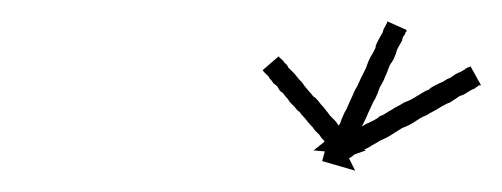

<svg xmlns="http://www.w3.org/2000/svg" viewBox="-20 -542 471 180"><path d="M361 -512Q360 -512 360 -511Q360 -510 359 -509Q358 -508 357.5 -506.5Q357 -505 357 -504Q356 -502 355 -500.5Q354 -499 353 -497Q352 -495 351.5 -493Q351 -491 350 -489Q349 -486 347.5 -484Q346 -482 345 -480Q344 -477 343 -474.5Q342 -472 341 -470Q340 -467 338.5 -464.5Q337 -462 336 -460Q335 -457 334 -454.5Q333 -452 332 -450Q330 -447 327 -440Q325 -436 323 -431Q322 -429 321 -427Q320 -425 319 -423Q318 -420 316 -416Q315 -414 313 -411Q313 -409 312 -408Q312 -407 311 -406L323 -401L292 -390L281 -420L293 -415Q293 -415 294 -416Q294 -417 294.5 -418Q295 -419 295 -419Q296 -421 298 -425Q299 -426 299.5 -428Q300 -430 301 -432Q303 -437 305 -440Q307 -445 309 -449Q310 -451 311 -453.5Q312 -456 313 -458Q315 -461 316 -463.5Q317 -466 318 -468Q320 -472 323 -478Q324 -481 325 -483.5Q326 -486 327 -488Q329 -491 332 -497Q332 -499 333 -501Q334 -503 335 -505Q336 -507 337 -508.5Q338 -510 339 -512Q339 -514 341 -517Q342 -519 343 -521Q343 -521 343 -522L361 -514Q361 -512 361 -512ZM429 -462Q428 -461 427 -460.5Q426 -460 425 -459Q422 -458 419 -456Q415 -453 411 -452Q408 -450 402 -446Q399 -445 396.5 -443.5Q394 -442 392 -441Q389 -439 386 -437.5Q383 -436 380 -434Q377 -433 374.5 -431.5Q372 -430 369 -428Q366 -426 363 -424.5Q360 -423 357 -422Q354 -420 351.5 -418.5Q349 -417 346 -415Q343 -413 336 -410Q333 -408 331 -407Q329 -406 326 -404Q322 -402 318 -400Q316 -399 312 -397Q310 -395 308 -394Q308 -394 307 -394L313 -382L282 -391L291 -423L297 -411Q297 -411 297.5 -411.5Q298 -412 298 -412Q301 -413 302 -414Q304 -415 305.5 -416Q307 -417 309 -417Q310 -419 312 -420Q314 -421 316 -422Q319 -423 321 -424.5Q323 -426 326 -427Q328 -428 331 -429.5Q334 -431 336 -433Q339 -434 342 -436Q345 -438 347 -439Q350 -441 353 -442.5Q356 -444 359 -446Q362 -447 365 -448.5Q368 -450 371 -452Q373 -453 376 -455Q379 -457 382 -458Q384 -460 387 -461.5Q390 -463 392 -464Q395 -465 397 -466.5Q399 -468 402 -469Q406 -472 410 -474Q411 -474 412.5 -475Q414 -476 416 -477Q418 -479 420 -479Q420 -479 421 -480L431 -462Q430 -462 429 -462ZM242 -488Q244 -487 244 -486Q245 -486 245.5 -485Q246 -484 247 -483Q248 -482 249 -481Q250 -480 250 -479Q252 -477 255 -474Q257 -472 260 -468Q261 -467 262.5 -465.5Q264 -464 265 -462Q266 -461 267.5 -459Q269 -457 270 -456Q272 -454 273 -452.5Q274 -451 276 -450Q278 -448 281 -444Q284 -441 286 -438Q287 -437 288 -435.5Q289 -434 290 -433Q292 -431 294 -429Q295 -428 297 -425Q298 -424 299 -423Q299 -423 299 -423L309 -431L307 -398L274 -401L284 -409Q284 -409 284 -410Q283 -411 282 -412Q281 -413 280.5 -414Q280 -415 279 -416Q277 -418 275 -420Q274 -422 271 -425Q269 -427 266 -431Q262 -435 261 -437Q259 -438 258 -439.5Q257 -441 255 -443Q254 -444 252.5 -445.5Q251 -447 250 -449Q248 -451 245 -455Q243 -456 242 -457.5Q241 -459 240 -461Q239 -462 237.5 -463Q236 -464 235 -466Q232 -469 232 -470Q231 -471 230.5 -471.5Q230 -472 229 -473Q228 -474 227 -475Q227 -476 226 -476L241 -489Q242 -489 242 -488Z"/></svg>

Font: FRB American Cursive Just Arrows
Style: Italic
Weight: 400
Italic angle: -25°
Version: Version 2.0;Modular Font Editor K font №1